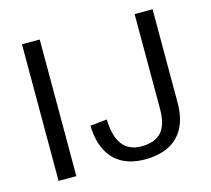

<svg xmlns="http://www.w3.org/2000/svg" viewBox="-102 -821 1042 950"><g transform="rotate(-15 419.0 -346.0)"><path d="M178 -700V0H87V-700ZM528 8Q460 8 412 -18.5Q364 -45 338 -96.5Q312 -148 310 -223L396 -232Q398 -146 431 -102.5Q464 -59 528 -59Q598 -59 631 -96.5Q664 -134 664 -213V-700H756V-220Q756 -146 729.5 -95Q703 -44 652.5 -18Q602 8 528 8Z"/></g></svg>

Font: Pathway Extreme 72pt Medium
Style: Regular
Weight: 500
Designer: Eduardo Rodriguez Tunni
Foundry: Eduardo Rodriguez Tunni
Version: Version 1.001;gftools[0.9.26]